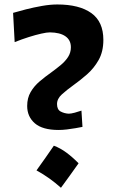

<svg xmlns="http://www.w3.org/2000/svg" viewBox="-20 -849 533 876"><path d="M247.6 -256Q264.7 -256 285.1 -258.4Q305.4 -260.8 324.7 -264.2Q343.9 -267.6 356.3 -270.1L351.6 -344.3Q337.9 -339.4 320.7 -334.8Q303.5 -330.3 293.6 -330.3Q273.4 -331.3 256.8 -340.2Q240.2 -349.1 240.2 -374.2Q240.2 -398.4 262.3 -418.4Q284.5 -438.5 314.7 -460.2Q344.9 -481.6 376.5 -509.2Q408.1 -536.7 429.9 -575Q451.6 -613.4 451.6 -667Q451.6 -750.1 396.6 -789.4Q341.6 -828.6 241.6 -828.6Q209.7 -828.6 171.8 -822Q133.8 -815.3 98.7 -806.4Q63.5 -797.4 39.7 -790.3L46.9 -656.8Q79.8 -670 111.5 -680Q143.1 -690 168.5 -695.6Q193.8 -701.3 207.4 -701.3Q253.8 -700.8 278.6 -683.4Q303.4 -666 303.4 -633.4Q303.4 -609.1 290.6 -589.1Q277.7 -569.2 257.3 -552.3Q236.8 -535.3 213.8 -518.6Q185.9 -498.9 160.7 -477.5Q135.5 -456.1 119.8 -429Q104 -402 104 -365.5Q104 -316.7 139.1 -286.3Q174.2 -256 247.6 -256ZM225.7 -184.3Q206.4 -156.2 186.8 -128.2Q167.3 -100.1 146.5 -71.6Q177.9 -54.3 205.7 -34.4Q233.5 -14.4 258.1 7.7Q279.2 -20.9 299.1 -48.7Q319.1 -76.5 338.5 -104Q312 -131.1 283.9 -152.1Q255.7 -173.1 225.7 -184.3Z"/></svg>

Font: Pinar-VF-FD
Style: Regular
Weight: 300
Designer: Amin Abedi
Version: Version 3.0